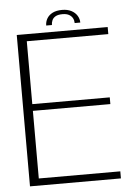

<svg xmlns="http://www.w3.org/2000/svg" viewBox="-54 -811 620 853"><g transform="rotate(-5 256.0 -384.0)"><path d="M45 0H450.5V-31.5H87V-333H432.5V-363H87V-643.5H450.5V-675H45ZM255.5 -768.5Q229.5 -768.5 212.5 -759.8Q195.5 -751 187.2 -736.5Q179 -722 179 -705.5H204.5Q204.5 -716.5 209 -726.8Q213.5 -737 224.5 -743.2Q235.5 -749.5 255.5 -749.5Q273.5 -749.5 284.5 -743.2Q295.5 -737 300.8 -727Q306 -717 306 -705.5H331Q331 -722 322 -736.5Q313 -751 296 -759.8Q279 -768.5 255.5 -768.5Z"/></g></svg>

Font: Anybody UltraCondensed Thin ExtraLight
Style: Regular
Weight: 250
Version: Version 1.111